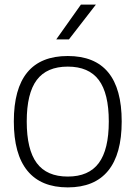

<svg xmlns="http://www.w3.org/2000/svg" viewBox="-20 -803 588 833"><path d="M40 -276Q40 -560 274 -560Q508 -560 508 -276Q508 -134 449 -62Q390 10 274 10Q158 10 99 -62Q40 -134 40 -276ZM452 -276Q452 -398 408.5 -456Q365 -514 274 -514Q183 -514 139.5 -456Q96 -398 96 -276Q96 -154 139.5 -95.5Q183 -37 274 -37Q365 -37 408.5 -95.5Q452 -154 452 -276ZM331 -783H396L279 -632H224Z"/></svg>

Font: Krub Light
Style: Regular
Weight: 300
Designer: Ekaluck Peanpanawate
Foundry: Cadson Demak Co.,Ltd.
Version: Version 1.000; ttfautohint (v1.6)